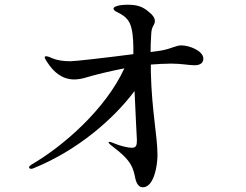

<svg xmlns="http://www.w3.org/2000/svg" viewBox="-20 -787 1040 812"><path d="M747 -595C724 -595 710 -583 666 -574C656 -572 639 -570 617 -567C617 -587 617 -607 619 -632C620 -657 621 -666 630 -681C633 -686 635 -692 635 -698C635 -711 626 -724 609 -737C583 -760 558 -767 519 -767C483 -767 460 -759 460 -751C460 -745 466 -740 477 -735C499 -724 510 -716 520 -703C535 -685 541 -652 543 -615C544 -601 544 -580 544 -565V-558C437 -544 299 -528 278 -528C247 -528 221 -532 200 -541C186 -548 179 -549 175 -549C172 -549 169 -548 169 -545C169 -540 176 -530 179 -525C207 -481 244 -451 294 -451C306 -451 321 -453 336 -457C386 -472 445 -486 506 -498C426 -324 247 -169 115 -92C106 -86 103 -83 103 -79C103 -76 106 -73 112 -73C116 -73 118 -74 123 -76C312 -153 462 -286 549 -402C553 -302 559 -201 559 -194C559 -173 556 -162 538 -162C523 -162 489 -169 457 -183C450 -186 446 -187 443 -187C440 -187 439 -186 439 -185C439 -183 442 -180 447 -175C467 -158 495 -140 519 -111C559 -62 544 -25 566 -3C570 2 576 5 584 5C631 5 646 -86 646 -131C646 -212 622 -315 618 -481V-514C647 -516 676 -518 704 -518C749 -518 778 -511 803 -511C828 -511 840 -522 840 -539C840 -572 781 -595 747 -595Z"/></svg>

Font: Shippori Mincho OTF SemiBold
Style: Regular
Weight: 600
Designer: FONTDASU
Foundry: FONTDASU / Google Inc. / but / Adobe
Version: Version 3.300;hotconv 1.0.109;makeotfexe 2.5.65596